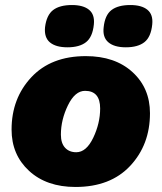

<svg xmlns="http://www.w3.org/2000/svg" viewBox="-20 -733 642 763"><path d="M248 -545Q202 -545 178.5 -564.5Q155 -584 159 -625Q165 -673 191 -693Q217 -713 266 -713Q311 -713 334 -694Q357 -675 353 -636Q348 -586 322 -565.5Q296 -545 248 -545ZM480 -545Q434 -545 410.5 -565Q387 -585 392 -625Q397 -673 423 -693Q449 -713 498 -713Q543 -713 566 -694Q589 -675 585 -636Q580 -586 554 -565.5Q528 -545 480 -545ZM280 10Q165 10 95.5 -54Q26 -118 26 -218Q26 -342 104.5 -426Q183 -510 321 -510Q437 -510 506.5 -446.5Q576 -383 576 -283Q576 -158 497.5 -74Q419 10 280 10ZM283 -128Q323 -128 350.5 -185.5Q378 -243 378 -302Q378 -372 318 -372Q278 -372 250 -314.5Q222 -257 222 -198Q222 -164 238.5 -146Q255 -128 283 -128Z"/></svg>

Font: Elaine Sans ExtraBold
Style: Italic
Weight: 800
Italic angle: -13°
Designer: Wei Huang
Foundry: Wei Huang
Version: Version 2.001;December 24, 2019;FontCreator 12.0.0.2547 64-b